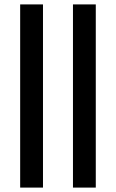

<svg xmlns="http://www.w3.org/2000/svg" viewBox="-20 -851 526 871"><path d="M71.5 0V-831H175V0ZM311 0V-831H414.5V0Z"/></svg>

Font: Merriweather 24pt
Style: Regular
Weight: 400
Designer: Eben Sorkin
Foundry: Eben Sorkin
Version: Version 2.100